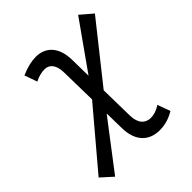

<svg xmlns="http://www.w3.org/2000/svg" viewBox="-197 -834 980 980"><g transform="rotate(-45 293.5 -343.5)"><path d="M71.3 16.1 269 -242.7 271 -134.8C272.5 -35.2 327.6 9.8 399.9 9.8C436.5 9.8 471.7 0.5 508.3 -21.5L482.9 -90.8C459 -74.7 436 -66.9 412.6 -66.9C374.5 -66.9 346.2 -93.8 345.2 -150.4L341.8 -336.9L587.4 -646L522 -701.7L339.8 -444.3L337.9 -562C335.9 -659.2 284.2 -703.1 217.8 -703.1C187 -703.1 152.3 -695.3 109.4 -676.8L133.8 -607.9C157.2 -620.1 180.7 -626.5 205.1 -626.5C236.8 -626.5 262.2 -601.1 263.2 -546.4L267.1 -346.2L8.8 -40.5Z"/></g></svg>

Font: Cascadia Code SemiLight
Style: Italic
Weight: 350
Italic angle: -10°
Monospace: yes
Designer: Aaron Bell
Foundry: Saja Typeworks
Version: Version 2404.023